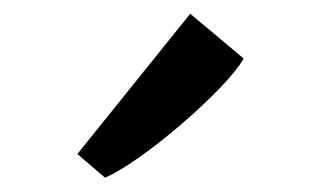

<svg xmlns="http://www.w3.org/2000/svg" viewBox="-20 -897 457 273"><path d="M128.9 -644.7 90 -678 250.5 -877.5 326.5 -813.7Q316 -795.8 291.6 -770.7Q267.2 -745.6 237 -719.6Q206.7 -693.7 178.1 -673.4Q149.5 -653.2 130.2 -644.7Z"/></svg>

Font: Merriweather Light
Style: Regular
Weight: 300
Designer: Eben Sorkin
Foundry: Eben Sorkin
Version: Version 2.100